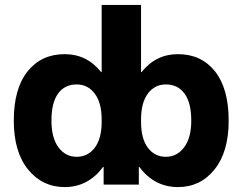

<svg xmlns="http://www.w3.org/2000/svg" viewBox="-20 -750 985 780"><path d="M544 0H401V-72H399Q338 10 243 10Q152 10 94 -61.5Q36 -133 36 -260Q36 -390 92 -460Q148 -530 243 -530Q333 -530 391 -457H393V-730H553V-457H555Q613 -530 703 -530Q798 -530 853.5 -460Q909 -390 909 -260Q909 -133 851.5 -61.5Q794 10 703 10Q607 10 546 -72H544ZM757 -260Q757 -333 729.5 -370Q702 -407 654 -407Q608 -407 580.5 -369.5Q553 -332 553 -265V-255Q553 -187 580.5 -150Q608 -113 654 -113Q699 -113 728 -151.5Q757 -190 757 -260ZM189 -260Q189 -190 217.5 -151.5Q246 -113 291 -113Q337 -113 365 -150Q393 -187 393 -255V-265Q393 -332 365 -369.5Q337 -407 291 -407Q243 -407 216 -370Q189 -333 189 -260Z"/></svg>

Font: M PLUS 1p ExtraBold
Style: Regular
Weight: 800
Version: Version 1.062